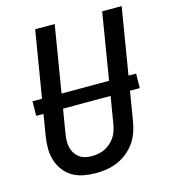

<svg xmlns="http://www.w3.org/2000/svg" viewBox="-110 -824 821 922"><g transform="rotate(-15 300.0 -363.5)"><path d="M255 8Q224 8 194 2.5Q164 -3 139 -17.5Q114 -32 96.5 -55Q79 -78 70 -106.5Q61 -135 61 -165.5Q61 -196 66 -227L150 -735H247L161 -214Q158 -196 157.5 -179Q157 -162 160.5 -146Q164 -130 172.5 -116.5Q181 -103 193.5 -93.5Q206 -84 222 -80Q238 -76 255 -76Q271 -76 288 -79Q305 -82 320.5 -89.5Q336 -97 349.5 -109Q363 -121 372.5 -135.5Q382 -150 387 -166.5Q392 -183 395 -199L483 -735H580L489 -185Q485 -159 475.5 -132.5Q466 -106 450 -83Q434 -60 411 -41.5Q388 -23 362 -12Q336 -1 309 3.5Q282 8 255 8ZM47 -332 48 -404H563L562 -332Z"/></g></svg>

Font: Iosevka Md Ex Obl
Style: Regular
Weight: 500
Width: 7
Italic angle: -9°
Monospace: yes
Designer: Belleve Invis
Foundry: Belleve Invis
Version: Version 32.5.0; ttfautohint (v1.8.4)